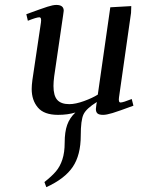

<svg xmlns="http://www.w3.org/2000/svg" viewBox="-20 -464 580 787"><path d="M87.9 -405.8Q151.9 -429.2 174.6 -436.5Q197.3 -443.8 210.9 -443.8Q241.2 -443.8 241.2 -419.9Q241.2 -418.9 238.8 -401.9L202.1 -150.9Q199.2 -128.4 199.2 -111.8Q199.2 -71.8 214.8 -54.4Q230.5 -37.1 264.2 -37.1Q289.6 -37.1 324.5 -49.8Q359.4 -62.5 380.9 -76.2L432.1 -434.1L518.1 -439L517.1 -411.1L467.8 -64.9Q464.8 -43.9 474.1 -43.9Q484.4 -43.9 520 -58.1L526.9 -30.8Q466.3 -8.3 441.4 -0.7Q416.5 6.8 402.8 6.8Q386.2 6.8 379.6 1Q373 -4.9 373 -17.1Q373 -21.5 375 -35.2L377 -45.9Q333.5 -19 322.3 4.9Q311 28.8 311 91.8Q311 171.4 278.3 220Q245.6 268.6 169.9 303.2L162.1 282.2Q192.4 258.3 209.2 238.5Q226.1 218.8 235.6 189.9Q245.1 161.1 245.1 121.1Q245.1 76.7 255.4 47.9Q265.6 19 289.1 -2.9Q257.8 6.8 217.8 6.8Q160.6 6.8 135.3 -23.2Q109.9 -53.2 109.9 -99.1Q109.9 -114.7 112.8 -136.2L147.9 -372.1Q150.9 -393.1 141.1 -393.1Q129.9 -393.1 94.2 -378.9Z"/></svg>

Font: Dehuti
Style: Bold-Italic
Weight: 700
Version: Version 1.2